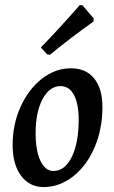

<svg xmlns="http://www.w3.org/2000/svg" viewBox="-20 -744 462 776"><path d="M31 -158Q31 -241 63 -312Q95 -383 149 -425.5Q203 -468 267 -468Q327 -468 360.5 -427Q394 -386 394 -311Q394 -223 362.5 -149Q331 -75 276 -31.5Q221 12 156 12Q99 12 65 -34Q31 -80 31 -158ZM298 -260Q298 -324 279 -360Q260 -396 225 -396Q180 -396 152 -343.5Q124 -291 124 -205Q124 -135 143.5 -94Q163 -53 196 -53Q242 -53 270 -109.5Q298 -166 298 -260ZM181 -522 170 -525 145 -552Q218 -627 303 -724L314 -722L359 -669L358 -657Q265 -591 181 -522Z"/></svg>

Font: Alegreya Medium
Style: Italic
Weight: 500
Italic angle: -7°
Designer: Juan Pablo del Peral
Foundry: Huerta Tipografica
Version: Version 2.008; ttfautohint (v1.8)